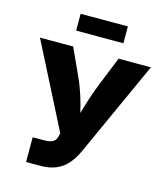

<svg xmlns="http://www.w3.org/2000/svg" viewBox="-132 -1027 985 1129"><g transform="rotate(15 360.5 -462.5)"><path d="M133.3 0H220.7C327.6 0 389.6 -48.3 436 -149.9L698.2 -727.5H501.5L434.6 -562C404.8 -488.3 383.3 -419.4 366.7 -360.4C353.5 -420.4 333.5 -489.7 300.8 -562L225.1 -727.5H22.9L283.7 -215.3L277.8 -191.9C271 -162.6 248.5 -150.4 197.3 -150.4H133.3ZM505.4 -924.8H217.8V-822.3H505.4Z"/></g></svg>

Font: Inter ExtraBold
Style: Regular
Weight: 800
Designer: Rasmus Andersson
Foundry: rsms
Version: Version 4.001;git-9221beed3